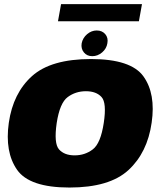

<svg xmlns="http://www.w3.org/2000/svg" viewBox="-20 -878 766 904"><path d="M307 5Q495.5 5 584.8 -77.2Q674 -159.5 694 -300Q714 -436.5 655.5 -518.2Q597 -600 408.5 -600Q220 -600 130.8 -519.8Q41.5 -439.5 21.5 -300Q2 -162.5 60.2 -78.8Q118.5 5 307 5ZM331.5 -146.5Q283 -146.5 258 -174.5Q233 -202.5 247 -299Q261.5 -393.5 298.8 -421Q336 -448.5 384.5 -448.5Q433 -448.5 458 -421.2Q483 -394 468.5 -299Q454 -203 417 -174.8Q380 -146.5 331.5 -146.5ZM414.5 -613.5Q440 -613.5 460.8 -631.2Q481.5 -649 485.5 -674Q490.5 -699.5 475.8 -717Q461 -734.5 435.5 -734.5Q410.5 -734.5 390 -717Q369.5 -699.5 364.5 -674Q360.5 -649 375 -631.2Q389.5 -613.5 414.5 -613.5ZM253 -778H634L648.5 -858.5H267.5Z"/></svg>

Font: Anybody UltraCondensed Thin Black
Style: Italic
Weight: 900
Italic angle: -10°
Version: Version 1.111